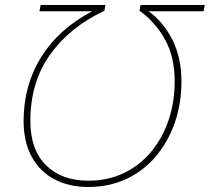

<svg xmlns="http://www.w3.org/2000/svg" viewBox="-20 -734 836 765"><path d="M331 11Q255 11 197 -19.5Q139 -50 106.5 -109Q74 -168 74 -252Q74 -394 144 -506.5Q214 -619 347 -689H137L142 -714H400L396 -691Q259 -627 180 -517Q101 -407 101 -252Q101 -137 163.5 -75.5Q226 -14 332 -14Q410 -14 473.5 -44.5Q537 -75 582 -129Q627 -183 651.5 -255Q676 -327 676 -410Q676 -507 637.5 -576.5Q599 -646 536 -691L540 -714H796L791 -689H572Q629 -649 666 -577Q703 -505 703 -410Q703 -322 676.5 -245.5Q650 -169 601 -111Q552 -53 483.5 -21Q415 11 331 11Z"/></svg>

Font: Noto Sans Thin
Style: Italic
Weight: 100
Italic angle: -12°
Designer: Monotype Design Team
Foundry: Monotype Imaging Inc.
Version: Version 2.013; ttfautohint (v1.8.4.7-5d5b)